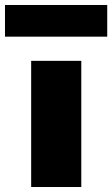

<svg xmlns="http://www.w3.org/2000/svg" viewBox="-50 -750 450 770"><path d="M75 0V-506H276V0ZM-30 -603V-730H380V-603Z"/></svg>

Font: Nunito Sans 7pt SemiExpanded Black
Style: Regular
Weight: 900
Width: 6
Designer: Vernon Adams
Foundry: Vernon Adams
Version: Version 3.101;gftools[0.9.27]